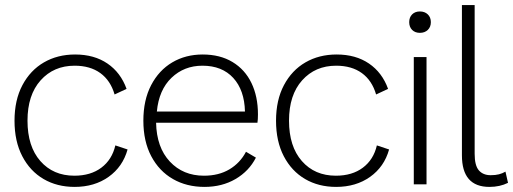

<svg xmlns="http://www.w3.org/2000/svg" viewBox="-20 -724 2015 754"><path d="M275 -510Q350 -510 402 -474.5Q454 -439 477 -375L430 -353Q414 -408 374 -437Q334 -466 273 -466Q191 -466 139.5 -408.5Q88 -351 88 -250Q88 -149 138.5 -91.5Q189 -34 272 -34Q336 -34 378 -65.5Q420 -97 433 -153L481 -137Q462 -69 406.5 -29.5Q351 10 273 10Q204 10 151 -21Q98 -52 67.5 -110.5Q37 -169 37 -250Q37 -331 68 -389.5Q99 -448 152.5 -479Q206 -510 275 -510Z M783 10Q713 10 659 -21Q605 -52 574 -110.5Q543 -169 543 -250Q543 -331 573.5 -389.5Q604 -448 656.5 -479Q709 -510 776 -510Q844 -510 893 -480.5Q942 -451 967.5 -398Q993 -345 993 -275Q993 -265 992.5 -256.5Q992 -248 991 -242H593Q595 -145 647 -89.5Q699 -34 781 -34Q839 -34 881 -59Q923 -84 946 -128L985 -105Q958 -52 905 -21Q852 10 783 10ZM596 -286H942Q940 -370 896 -418Q852 -466 775 -466Q703 -466 653.5 -418.5Q604 -371 596 -286Z M1302 -510Q1377 -510 1429 -474.5Q1481 -439 1504 -375L1457 -353Q1441 -408 1401 -437Q1361 -466 1300 -466Q1218 -466 1166.5 -408.5Q1115 -351 1115 -250Q1115 -149 1165.5 -91.5Q1216 -34 1299 -34Q1363 -34 1405 -65.5Q1447 -97 1460 -153L1508 -137Q1489 -69 1433.5 -29.5Q1378 10 1300 10Q1231 10 1178 -21Q1125 -52 1094.5 -110.5Q1064 -169 1064 -250Q1064 -331 1095 -389.5Q1126 -448 1179.5 -479Q1233 -510 1302 -510Z M1655 -500V0H1605V-500ZM1629 -679Q1648 -679 1660 -667.5Q1672 -656 1672 -637Q1672 -618 1660 -606.5Q1648 -595 1629 -595Q1610 -595 1598.5 -606.5Q1587 -618 1587 -637Q1587 -656 1598.5 -667.5Q1610 -679 1629 -679Z M1844 -704V-120Q1844 -74 1860.5 -55Q1877 -36 1907 -36Q1926 -36 1939.5 -39.5Q1953 -43 1965 -50L1975 -6Q1943 10 1902 10Q1794 10 1794 -114V-704Z"/></svg>

Font: Prodigy Sans Light
Style: Regular
Weight: 300
Designer: Wei Huang
Foundry: Wei Huang
Version: Version 1.003; ttfautohint (v1.8.3)